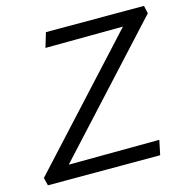

<svg xmlns="http://www.w3.org/2000/svg" viewBox="-99 -754 840 851"><g transform="rotate(-15 321.5 -329.0)"><path d="M18 0 9 -36 575 -652 598 -594 165 -591 185 -658H635L643 -622L77 -6L56 -64L547 -67L533 0Z"/></g></svg>

Font: Ysabeau Office Medium
Style: Italic
Weight: 500
Italic angle: -12°
Designer: Christian Thalmann (Catharsis Fonts)
Version: Version 2.001;gftools[0.9.30]; featfreeze: tnum,lnum,ss02